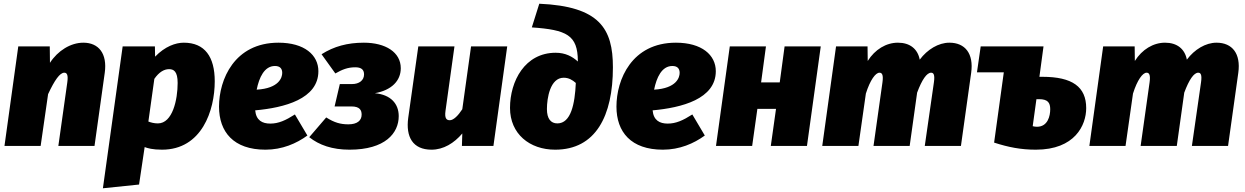

<svg xmlns="http://www.w3.org/2000/svg" viewBox="-20 -783 6681 1030"><path d="M427 -554C359 -554 290 -511 248 -446L247 -534H78L4 0H198L238 -278C273 -353 301 -393 325 -393C338 -393 347 -383 341 -341L293 0H487L542 -393C556 -495 510 -554 427 -554Z M532 227 726 207 756 6C771 12 799 20 849 20C1063 20 1132 -191 1132 -347C1132 -478 1079 -554 966 -554C922 -554 865 -534 812 -479L811 -534H638ZM827 -121C806 -121 789 -126 776 -131L808 -360C833 -396 860 -412 887 -412C912 -412 933 -400 933 -338C933 -249 906 -121 827 -121Z M1688 -401C1688 -488 1613 -554 1474 -554C1237 -554 1155 -356 1155 -211C1155 -75 1233 20 1404 20C1494 20 1570 -13 1629 -56L1562 -169C1512 -137 1474 -120 1430 -120C1387 -120 1354 -137 1349 -191C1505 -205 1688 -252 1688 -401ZM1357 -302C1370 -367 1398 -429 1455 -429C1484 -429 1494 -413 1494 -392C1494 -368 1478 -309 1357 -302Z M1932 -554C1844 -554 1771 -534 1705 -492L1779 -389C1816 -410 1845 -422 1886 -422C1916 -422 1933 -411 1933 -384C1933 -352 1907 -332 1868 -332H1803L1775 -212H1865C1911 -212 1920 -191 1920 -168C1920 -136 1896 -116 1849 -116C1807 -116 1774 -125 1730 -153L1639 -47C1692 -5 1762 20 1855 20C2047 20 2119 -69 2119 -160C2119 -226 2077 -275 1991 -283C2081 -299 2130 -350 2130 -417C2130 -503 2048 -554 1932 -554Z M2295 20C2359 20 2416 -15 2460 -67L2458 0H2627L2701 -534H2507L2460 -197C2438 -163 2413 -138 2393 -138C2376 -138 2364 -147 2370 -189L2418 -534H2224L2170 -151C2156 -49 2194 20 2295 20Z M2958 20C3176 20 3268 -161 3268 -422C3268 -629 3197 -749 2873 -763L2833 -636C3020 -623 3079 -595 3080 -456V-453C3050 -480 3013 -500 2961 -500C2796 -500 2716 -348 2716 -204C2716 -65 2821 20 2958 20ZM2970 -121C2935 -121 2914 -146 2914 -198C2914 -256 2931 -366 3004 -366C3031 -366 3051 -354 3069 -338C3064 -226 3043 -121 2970 -121Z M3820 -401C3820 -488 3745 -554 3606 -554C3369 -554 3287 -356 3287 -211C3287 -75 3365 20 3536 20C3626 20 3702 -13 3761 -56L3694 -169C3644 -137 3606 -120 3562 -120C3519 -120 3486 -137 3481 -191C3637 -205 3820 -252 3820 -401ZM3489 -302C3502 -367 3530 -429 3587 -429C3616 -429 3626 -413 3626 -392C3626 -368 3610 -309 3489 -302Z M4115 0H4309L4383 -534H4189L4163 -341H4063L4089 -534H3895L3821 0H4015L4043 -199H4143Z M5073 -554C5015 -554 4955 -518 4914 -463C4903 -521 4861 -554 4797 -554C4734 -554 4674 -518 4635 -456L4634 -534H4465L4391 0H4585L4625 -281C4648 -354 4677 -393 4698 -393C4711 -393 4720 -383 4714 -341L4666 0H4860L4900 -286C4926 -356 4952 -393 4975 -393C4988 -393 4996 -383 4990 -341L4941 0H5135L5190 -393C5204 -495 5158 -554 5073 -554Z M5572 -371H5556L5578 -534H5241L5221 -395H5365L5313 -18C5390 7 5457 20 5537 20C5746 20 5807 -111 5807 -203C5807 -317 5733 -371 5572 -371ZM5543 -103C5535 -103 5529 -104 5520 -106L5540 -251H5554C5601 -251 5614 -232 5614 -197C5614 -161 5601 -103 5543 -103Z M6506 -554C6448 -554 6388 -518 6347 -463C6336 -521 6294 -554 6230 -554C6167 -554 6107 -518 6068 -456L6067 -534H5898L5824 0H6018L6058 -281C6081 -354 6110 -393 6131 -393C6144 -393 6153 -383 6147 -341L6099 0H6293L6333 -286C6359 -356 6385 -393 6408 -393C6421 -393 6429 -383 6423 -341L6374 0H6568L6623 -393C6637 -495 6591 -554 6506 -554Z"/></svg>

Font: Fira Sans Heavy
Style: Italic
Weight: 900
Italic angle: -8°
Designer: bBox Type GmbH & Carrois Corporate GbR & Edenspiekermann AG
Foundry: bBox Type GmbH & Carrois Corporate GbR & Edenspiekermann AG
Version: Version 4.301;PS 004.301;hotconv 1.0.88;makeotf.lib2.5.64775